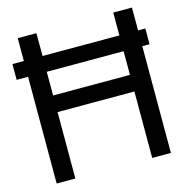

<svg xmlns="http://www.w3.org/2000/svg" viewBox="-104 -797 858 893"><g transform="rotate(-15 325.0 -350.0)"><path d="M5 -514V-590H645V-514ZM60 0V-700H150V-400H520V-700H610V0H520V-320H150V0Z"/></g></svg>

Font: Tektur
Style: Regular
Weight: 400
Designer: Adam Jagosz
Foundry: Adam Jagosz
Version: Version 1.005;gftools[0.9.30]